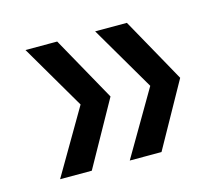

<svg xmlns="http://www.w3.org/2000/svg" viewBox="-66 -552 639 551"><g transform="rotate(-15 254.0 -276.0)"><path d="M162.1 -275.9 49.8 -467.8H144L224.1 -324.2L251 -275.9L144 -84H49.8ZM369.1 -275.9 256.8 -467.8H351.1L431.2 -324.2L458 -275.9L351.1 -84H256.8Z"/></g></svg>

Font: Twentytwelve Slab
Style: TwentytwelveSlab
Weight: 400
Designer: Domenico Catapano
Version: Version 1.00 2012